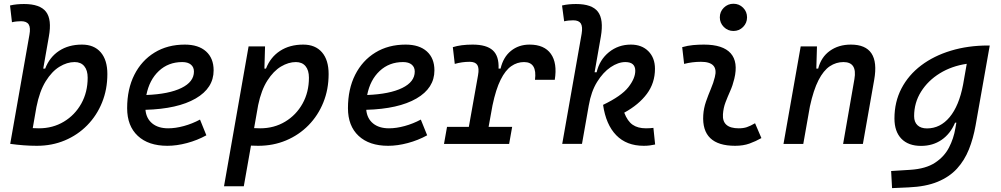

<svg xmlns="http://www.w3.org/2000/svg" viewBox="-20 -764 5313 1019"><path d="M175.8 9.8Q140.1 9.8 105 7.1Q69.8 4.4 34.2 -0.5L136.2 -579.6Q143.1 -617.2 132.3 -634.3Q121.6 -651.4 91.8 -651.4Q79.6 -651.4 67.6 -650.1Q55.7 -648.9 43.5 -646L33.2 -734.9Q51.8 -739.3 70.3 -741Q88.9 -742.7 107.4 -742.7Q192.4 -742.7 224.1 -701.7Q255.9 -660.6 239.3 -569.8L209.5 -399.9H219.7Q243.2 -460.9 293.7 -494.1Q344.2 -527.3 415 -527.3Q479 -527.3 514.4 -486.6Q549.8 -445.8 549.8 -371.1Q549.8 -289.6 521.7 -220.2Q493.7 -150.9 442.9 -99.1Q392.1 -47.4 324 -18.8Q255.9 9.8 175.8 9.8ZM173.3 -195.8 153.8 -84Q169.9 -83 186.5 -83Q260.3 -83 318.8 -118.2Q377.4 -153.3 411.4 -214.1Q445.3 -274.9 445.3 -351.6Q445.3 -391.1 427.2 -412.8Q409.2 -434.6 376 -434.6Q335.9 -434.6 295.4 -409.7Q254.9 -384.8 222.4 -332.3Q189.9 -279.8 173.3 -195.8Z M872.6 -83Q911.6 -83 956.1 -95.2Q1000.5 -107.4 1041.5 -129.4L1075.2 -45.9Q1027.3 -19.5 972.7 -4.9Q918 9.8 868.2 9.8Q767.6 9.8 711.2 -43Q654.8 -95.7 654.8 -189.9Q654.8 -291.5 693.1 -367.2Q731.4 -442.9 800.3 -485.1Q869.1 -527.3 960.9 -527.3Q1033.2 -527.3 1073.5 -491.2Q1113.8 -455.1 1113.8 -390.6Q1113.8 -296.4 1018.3 -241.2Q922.9 -186 752 -181.2Q756.3 -134.8 788.1 -108.9Q819.8 -83 872.6 -83ZM756.8 -259.8Q876.5 -264.6 942.9 -297.1Q1009.3 -329.6 1009.3 -384.3Q1009.3 -407.7 993.2 -421.1Q977.1 -434.6 947.3 -434.6Q873.5 -434.6 823 -387.2Q772.5 -339.8 756.8 -259.8Z M1273.9 224.6H1168.9L1299.3 -517.6H1386.7L1383.3 -399.9H1391.6Q1415.5 -460.9 1466.6 -494.1Q1517.6 -527.3 1589.4 -527.3Q1653.3 -527.3 1688.7 -486.6Q1724.1 -445.8 1724.1 -371.1Q1724.1 -289.6 1696 -220.2Q1668 -150.9 1617.2 -99.1Q1566.4 -47.4 1498.3 -18.8Q1430.2 9.8 1350.1 9.8Q1331.5 9.8 1312 8.8ZM1328.6 -84Q1344.2 -83 1360.8 -83Q1434.6 -83 1493.2 -118.2Q1551.8 -153.3 1585.7 -214.1Q1619.6 -274.9 1619.6 -351.6Q1619.6 -391.1 1601.6 -412.8Q1583.5 -434.6 1550.3 -434.6Q1511.2 -434.6 1471.4 -410.9Q1431.6 -387.2 1399.2 -336.7Q1366.7 -286.1 1350.1 -206.1Z M2044.4 -83Q2083.5 -83 2127.9 -95.2Q2172.4 -107.4 2213.4 -129.4L2247.1 -45.9Q2199.2 -19.5 2144.5 -4.9Q2089.8 9.8 2040 9.8Q1939.5 9.8 1883.1 -43Q1826.7 -95.7 1826.7 -189.9Q1826.7 -291.5 1865 -367.2Q1903.3 -442.9 1972.2 -485.1Q2041 -527.3 2132.8 -527.3Q2205.1 -527.3 2245.4 -491.2Q2285.6 -455.1 2285.6 -390.6Q2285.6 -296.4 2190.2 -241.2Q2094.7 -186 1923.8 -181.2Q1928.2 -134.8 1960 -108.9Q1991.7 -83 2044.4 -83ZM1928.7 -259.8Q2048.3 -264.6 2114.7 -297.1Q2181.2 -329.6 2181.2 -384.3Q2181.2 -407.7 2165 -421.1Q2148.9 -434.6 2119.1 -434.6Q2045.4 -434.6 1994.9 -387.2Q1944.3 -339.8 1928.7 -259.8Z M2336.4 0 2352.5 -90.8H2468.3L2517.1 -364.7Q2523.9 -402.3 2513.2 -419.2Q2502.4 -436 2472.7 -436Q2431.6 -436 2393.6 -424.8L2383.3 -513.7Q2426.3 -527.3 2488.3 -527.3Q2562 -527.3 2595.5 -496.8Q2628.9 -466.3 2626 -399.9H2636.7Q2650.9 -460.9 2691.9 -494.1Q2732.9 -527.3 2790.5 -527.3Q2868.7 -527.3 2903.6 -478.3Q2938.5 -429.2 2924.3 -340.3H2819.3Q2831.5 -434.6 2761.2 -434.6Q2724.6 -434.6 2693.4 -412.8Q2662.1 -391.1 2637 -340.8Q2611.8 -290.5 2593.8 -204.6L2573.2 -90.8H2698.2L2682.1 0Z M3396.5 9.8Q3305.2 9.8 3250.5 -46.4Q3195.8 -102.5 3180.7 -207.5Q3278.3 -254.4 3314.9 -301.3Q3351.6 -348.1 3351.6 -388.2Q3351.6 -434.6 3298.8 -434.6Q3261.2 -434.6 3220.9 -407.5Q3180.7 -380.4 3148.9 -329.1Q3117.2 -277.8 3105 -205.1L3105.5 -208.5L3068.8 -0.5H2963.9L3066.9 -584.5Q3073.2 -622.1 3062.7 -639.2Q3052.2 -656.2 3022.5 -656.2Q3010.3 -656.2 2998.3 -655Q2986.3 -653.8 2974.1 -650.9L2962.9 -734.9Q2981.4 -739.3 3000 -741Q3018.6 -742.7 3037.1 -742.7Q3122.1 -742.7 3153.3 -701.7Q3184.6 -660.6 3168.9 -569.8L3135.7 -380.4H3146.5Q3162.1 -446.8 3211.9 -487.1Q3261.7 -527.3 3328.1 -527.3Q3386.2 -527.3 3421.1 -492.2Q3456.1 -457 3456.1 -398.9Q3456.1 -323.7 3413.3 -266.1Q3370.6 -208.5 3293 -166Q3310.1 -121.1 3337.4 -102.1Q3364.7 -83 3408.2 -83Q3422.4 -83 3430.4 -83.7Q3438.5 -84.5 3447.8 -85.4L3457 2.9Q3443.4 5.9 3429.2 7.8Q3415 9.8 3396.5 9.8Z M3987.3 -109.9 4021 -31.2Q3991.2 -14.2 3958 -2.2Q3924.8 9.8 3881.8 9.8Q3702.1 9.8 3712.4 -153.3Q3714.8 -189.9 3726.8 -224.6Q3738.8 -259.3 3752.7 -292Q3766.6 -324.7 3773.9 -355Q3794.9 -436 3700.2 -436Q3653.8 -436 3610.8 -424.8L3600.6 -513.7Q3629.4 -522 3658.2 -524.7Q3687 -527.3 3715.8 -527.3Q3816.9 -527.3 3857.9 -481.2Q3898.9 -435.1 3877 -345.2Q3868.7 -310.5 3855.2 -280.5Q3841.8 -250.5 3830.6 -221.2Q3819.3 -191.9 3816.9 -157.7Q3811.5 -83 3900.9 -83Q3925.3 -83 3943.6 -89.1Q3961.9 -95.2 3987.3 -109.9ZM3872.6 -599.6Q3842.8 -599.6 3821.5 -620.8Q3800.3 -642.1 3800.3 -671.9Q3800.3 -702.1 3821.5 -723.1Q3842.8 -744.1 3872.6 -744.1Q3902.8 -744.1 3923.8 -723.1Q3944.8 -702.1 3944.8 -671.9Q3944.8 -642.1 3923.8 -620.8Q3902.8 -599.6 3872.6 -599.6Z M4138.2 0 4229.5 -517.6H4315.9L4312.5 -399.9H4322.3Q4337.9 -460.9 4384.3 -494.1Q4430.7 -527.3 4495.6 -527.3Q4652.8 -527.3 4619.6 -340.3L4559.6 0H4454.6L4514.6 -344.2Q4530.3 -434.6 4456.5 -434.6Q4417.5 -434.6 4384 -412.4Q4350.6 -390.1 4324 -338.4Q4297.4 -286.6 4278.3 -198.7L4243.2 0Z M4714.4 234.4 4709.5 143.6 4812 137.2Q4893.6 131.8 4942.6 99.6Q4991.7 67.4 5016.6 19Q5041.5 -29.3 5050.3 -82.5L5055.7 -112.8H5048.8Q5023.9 -53.7 4977.3 -21.7Q4930.7 10.3 4868.2 10.3Q4800.8 10.3 4763.9 -27.8Q4727.1 -65.9 4727.1 -135.3Q4727.1 -223.1 4764.4 -294.7Q4801.8 -366.2 4869.1 -417Q4936.5 -467.8 5027.1 -495.1Q5117.7 -522.5 5223.6 -522.5H5232.9L5157.7 -98.1Q5145.5 -29.3 5122.3 28.8Q5099.1 86.9 5059.1 130.9Q5019 174.8 4956.3 200.7Q4893.6 226.6 4802.2 230.5ZM5110.8 -425.3Q5030.8 -413.6 4967.8 -374.8Q4904.8 -335.9 4868.2 -277.3Q4831.5 -218.8 4831.5 -147.5Q4831.5 -116.2 4849.4 -99.4Q4867.2 -82.5 4899.9 -82.5Q4970.2 -82.5 5020 -142.3Q5069.8 -202.1 5091.3 -314.5Z"/></svg>

Font: Cascadia Code NF
Style: Italic
Weight: 400
Italic angle: -10°
Monospace: yes
Designer: Aaron Bell
Foundry: Saja Typeworks
Version: Version 2404.023; ttfautohint (v1.8.4)